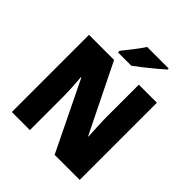

<svg xmlns="http://www.w3.org/2000/svg" viewBox="-243 -1091 1256 1256"><g transform="rotate(45 384.5 -463.5)"><path d="M698 0H466L232 -481H228Q232 -438 234.5 -387.5Q237 -337 237 -300V0H70V-714H302L535 -241H538Q536 -283 533.5 -331Q531 -379 531 -414V-714H698ZM594 -917Q574 -899 540.5 -871Q507 -843 471 -814.5Q435 -786 409 -767H285V-781Q310 -813 342 -853.5Q374 -894 395 -927H594Z"/></g></svg>

Font: Noto Sans Khmer UI SemiCondensed Black
Style: Regular
Weight: 900
Width: 4
Designer: Danh Hong and the Monotype Design Team
Foundry: Monotype Imaging Inc.
Version: Version 2.002; ttfautohint (v1.8.4.7-5d5b)